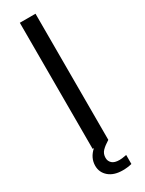

<svg xmlns="http://www.w3.org/2000/svg" viewBox="-227 -730 696 923"><g transform="rotate(-30 121.5 -269.0)"><path d="M203 106V156Q179 162 153 162Q104 162 76 138Q48 114 48 77Q48 33 85 0H78V-700H165V0Q139 16 124.5 31Q110 46 110 69Q110 87 123 99Q136 111 164 111Q178 111 203 106Z"/></g></svg>

Font: Be Vietnam
Style: Regular
Weight: 400
Designer: Gabriel Lam
Foundry: TypeRant
Version: Version 4.000